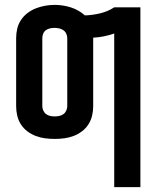

<svg xmlns="http://www.w3.org/2000/svg" viewBox="-20 -560 640 785"><path d="M447 205V-423Q427 -416 405 -411.5Q383 -407 361 -406Q361 -405 361 -404.5Q361 -404 361 -404V-126Q361 -106 356.5 -87Q352 -68 341.5 -51.5Q331 -35 315 -23Q299 -11 280.5 -4Q262 3 242.5 5.5Q223 8 204 8Q184 8 164.5 5.5Q145 3 126.5 -4Q108 -11 92 -23Q76 -35 65.5 -51.5Q55 -68 50.5 -87Q46 -106 46 -126V-404Q46 -424 50.5 -443Q55 -462 66 -478.5Q77 -495 93 -507Q109 -519 127 -526Q145 -533 164.5 -536.5Q184 -540 204 -540Q220 -540 236.5 -537.5Q253 -535 269 -530Q285 -525 300 -516.5Q315 -508 327 -497Q358 -498 389.5 -505.5Q421 -513 447 -530H554V205ZM204 -84Q213 -84 222.5 -86Q232 -88 239.5 -93.5Q247 -99 251 -108Q255 -117 255 -126V-404Q255 -413 251 -422Q247 -431 239 -436.5Q231 -442 221.5 -444Q212 -446 203 -446Q194 -446 184.5 -444Q175 -442 167.5 -436.5Q160 -431 156.5 -422Q153 -413 153 -404V-126Q153 -117 157 -108Q161 -99 168.5 -93.5Q176 -88 185 -86Q194 -84 204 -84Z"/></svg>

Font: Iosevka Curly SmBdEx
Style: Regular
Weight: 600
Width: 7
Monospace: yes
Designer: Belleve Invis
Foundry: Belleve Invis
Version: Version 11.1.0; ttfautohint (v1.8.3)